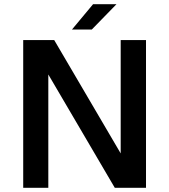

<svg xmlns="http://www.w3.org/2000/svg" viewBox="-20 -890 802 910"><path d="M552 -700H672V0H524L209 -537V0H90V-700H237L552 -163ZM321 -750 421 -870H532L415 -750Z"/></svg>

Font: Fivo Sans Med
Style: Regular
Weight: 450
Designer: Alexander Slobzheninov
Foundry: Alexander Slobzheninov
Version: 1.0